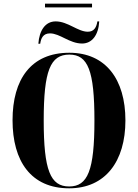

<svg xmlns="http://www.w3.org/2000/svg" viewBox="-20 -1011 748 1041"><path d="M224 -971H479V-991H224ZM188 -774H198C202 -801 212 -830 251 -830C305 -830 357 -775 425 -775C479 -775 514 -821 518 -895H508C503 -863 490 -839 456 -839C402 -839 348 -895 282 -895C225 -895 193 -845 188 -774ZM355 10C551 10 660 -136 660 -358C660 -582 552 -725 356 -725C148 -725 48 -581 48 -359C48 -137 148 10 355 10ZM355 0C253 0 217 -88 217 -358C217 -628 253 -715 356 -715C457 -715 492 -628 492 -358C492 -87 456 0 355 0Z"/></svg>

Font: Noto Serif Display Condensed ExtraBold
Style: Regular
Weight: 800
Width: 3
Designer: Monotype Design Team
Foundry: Monotype Imaging Inc.
Version: Version 2.009